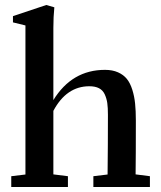

<svg xmlns="http://www.w3.org/2000/svg" viewBox="-20 -746 643 766"><path d="M24.9 0V-43L81.5 -49.8V-644.5L31.7 -656.7V-681.6L164.6 -726.1L196.8 -716.8Q192.9 -679.2 192.9 -634.8V-346.7Q267.1 -467.3 398.9 -467.3Q428.7 -467.3 450.7 -457.5Q472.7 -447.8 486.1 -431.2Q499.5 -414.6 507.8 -388.2Q516.1 -361.8 519 -332.8Q522 -303.7 522 -265.1Q522 -120.6 521 -50.3L578.1 -43V0H352.5V-43L409.2 -49.8Q410.6 -167 410.6 -288.1Q410.6 -316.4 408 -335Q405.3 -353.5 397.7 -369.9Q390.1 -386.2 375 -394Q359.9 -401.9 336.4 -401.9Q245.1 -401.9 192.9 -303.7V-50.3L251 -43V0Z"/></svg>

Font: Elstob 6pt SemiBold
Style: Regular
Weight: 600
Designer: Peter S. Baker
Version: Version 1.015